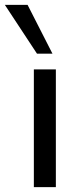

<svg xmlns="http://www.w3.org/2000/svg" viewBox="-67 -774 324 794"><path d="M73 0V-487H164V0ZM86 -552 -47 -754H47L150 -552Z"/></svg>

Font: Nunito Sans Medium
Style: Regular
Weight: 500
Designer: Vernon Adams
Foundry: Vernon Adams
Version: Version 3.101; ttfautohint (v1.8.4.7-5d5b);gftools[0.9.27]